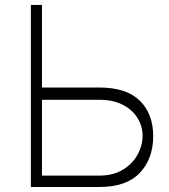

<svg xmlns="http://www.w3.org/2000/svg" viewBox="-20 -747 677 767"><path d="M147.7 -397.4H376.1Q485.4 -397.4 538.7 -344.6Q592 -291.9 592 -203.1Q592 -113.3 538.7 -56.6Q485.4 0 376.1 0H103.3V-727.3H147.7ZM147.7 -348.4V-45.5H376.1Q431.5 -45.5 470.2 -68.7Q508.9 -92 529.1 -128.6Q549.4 -165.1 549.7 -204.5Q549.4 -243.3 529.1 -275.9Q508.9 -308.6 470.2 -328.5Q431.5 -348.4 376.1 -348.4Z"/></svg>

Font: Inter UI Extra Light
Style: Regular
Weight: 200
Designer: Rasmus Andersson
Foundry: rsms
Version: 3.2;8d6f07862